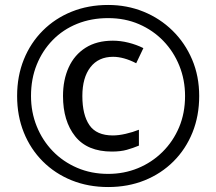

<svg xmlns="http://www.w3.org/2000/svg" viewBox="-20 -744 872 774"><path d="M431 -133Q332 -133 283 -194.5Q234 -256 234 -357Q234 -422 257 -472.5Q280 -523 325 -551.5Q370 -580 435 -580Q466 -580 498 -572Q530 -564 558 -550L529 -489Q504 -502 480.5 -508.5Q457 -515 436 -515Q377 -515 344.5 -473Q312 -431 312 -357Q312 -281 340.5 -239.5Q369 -198 435 -198Q458 -198 486.5 -204.5Q515 -211 540 -221V-157Q516 -147 491 -140Q466 -133 431 -133ZM416 10Q336 10 269 -17Q202 -44 152.5 -93.5Q103 -143 76 -210Q49 -277 49 -357Q49 -437 76 -504Q103 -571 152.5 -620.5Q202 -670 269 -697Q336 -724 416 -724Q492 -724 558.5 -697Q625 -670 675.5 -620.5Q726 -571 754.5 -504Q783 -437 783 -357Q783 -277 756 -210Q729 -143 679.5 -93.5Q630 -44 563 -17Q496 10 416 10ZM416 -43Q480 -43 536 -66Q592 -89 635 -131.5Q678 -174 702 -231Q726 -288 726 -357Q726 -422 703 -479Q680 -536 638.5 -579Q597 -622 540.5 -646.5Q484 -671 416 -671Q348 -671 291 -648Q234 -625 192.5 -582.5Q151 -540 128 -483Q105 -426 105 -357Q105 -292 128 -235Q151 -178 192.5 -135Q234 -92 291 -67.5Q348 -43 416 -43Z"/></svg>

Font: Noto Sans Malayalam
Style: Regular
Weight: 400
Designer: Jelle Bosma - Monotype Design Team
Foundry: Monotype Imaging Inc.
Version: Version 2.103